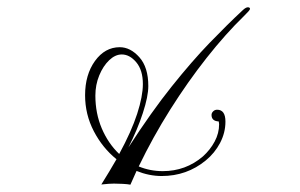

<svg xmlns="http://www.w3.org/2000/svg" viewBox="-20 -508 812 519"><path d="M332.5 -8.8Q325.2 -10.3 311.8 -11Q298.3 -11.7 288.1 -11.7Q282.7 -11.7 274.2 -11.2Q265.6 -10.7 253.9 -9.3Q265.1 -27.3 275.4 -44.4Q285.6 -61.5 294.9 -77.6Q257.3 -107.9 233.6 -153.3Q210 -198.7 210 -250.5Q210 -306.2 236.8 -343.3Q263.7 -380.4 303.7 -380.4Q332.5 -380.4 356.7 -353.3Q380.9 -326.2 380.9 -275.4Q380.9 -247.6 366.2 -202.6Q351.6 -157.7 327.1 -109.4Q389.6 -206.1 444.3 -274.4Q499 -342.8 546.6 -392.1Q594.2 -441.4 636.2 -480.5Q644.5 -488.3 649.9 -488.3Q655.8 -488.3 655.8 -483.9Q655.8 -480.5 640.1 -465.3Q589.8 -416.5 538.6 -351.6Q487.3 -286.6 440.2 -211.9Q393.1 -137.2 355 -58.1Q385.7 -45.4 419.9 -45.4Q481.9 -45.4 528.3 -85Q548.3 -103 560.3 -125.5Q572.3 -147.9 572.3 -172.4Q572.3 -173.8 571.3 -179.7Q551.8 -180.7 551.8 -197.3Q551.8 -202.6 556.2 -207Q560.5 -211.4 566.9 -211.4Q589.4 -211.4 589.4 -179.2Q589.4 -149.4 575 -121.8Q560.5 -94.2 536.1 -74.2Q484.9 -32.2 417 -32.2Q383.3 -32.2 349.1 -45.9ZM302.2 -91.8Q335.4 -152.8 350.8 -200.4Q366.2 -248 366.2 -280.8Q366.2 -318.4 348.4 -339.6Q330.6 -360.8 309.1 -360.8Q291.5 -360.8 275.1 -345.2Q258.8 -329.6 248.3 -304.2Q237.8 -278.8 237.8 -249.5Q237.8 -201.7 255.1 -160.9Q272.5 -120.1 302.2 -91.8Z"/></svg>

Font: Pinyon Script
Style: Regular
Weight: 400
Designer: Nicole Fally, Eben Sorkin
Foundry: Sorkin Type Co.
Version: Version 1.008; ttfautohint (v1.8.4.7-5d5b)